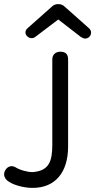

<svg xmlns="http://www.w3.org/2000/svg" viewBox="-20 -900 464 936"><path d="M134 -714C141 -714 147 -716 152 -720L264 -805L374 -720C382 -715 389 -712 395 -712C412 -712 424 -726 424 -741C424 -750 420 -757 413 -763L296 -867C287 -876 277 -880 264 -880C251 -880 241 -876 232 -867L115 -763C108 -757 104 -750 104 -742C104 -727 119 -714 134 -714ZM139 16C248 16 312 -58 312 -186V-611C312 -636 299 -648 274 -648C253 -648 235 -635 235 -611V-195C235 -116 220 -71 149 -62C145 -61 141 -61 137 -61C114 -61 76 -71 53 -86C46 -89 41 -90 37 -90C16 -90 0 -69 0 -50C0 -39 5 -30 14 -21C38 0 92 16 139 16Z"/></svg>

Font: Dongle Light
Style: Regular
Weight: 300
Designer: Yanghee Ryu
Foundry: Yanghee Ryu
Version: Version 2.000